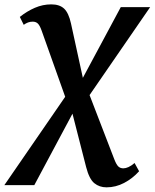

<svg xmlns="http://www.w3.org/2000/svg" viewBox="-81 -587 694 861"><path d="M396.7 253.1Q365 253.1 342.1 234.6Q319.2 216.1 305.3 162.4L239.3 -95.5L216.2 -139.3L105.7 -449.7Q97.6 -472.6 88.8 -481.3Q80 -489.9 65.6 -489.9Q54.5 -489.9 44.7 -486.3Q35 -482.6 25.4 -475.7L7.9 -511.1Q40.2 -536.9 75.6 -552.1Q111 -567.4 149 -567.4Q186 -567.4 206.5 -548.3Q226.9 -529.1 237.3 -481.8L295.3 -216.2L315.1 -175.1L431.6 127.4Q441.1 151.7 449.9 159.8Q458.8 167.9 472.1 167.9Q482.5 167.9 495 162.3Q507.6 156.7 522.5 144L542.8 180.9Q513.2 213.7 475.5 233.4Q437.8 253.1 396.7 253.1ZM-61.4 243.1 225.4 -173.4 276.5 -211.7 460.6 -555H592.3L308 -142.2L254.8 -97.3L72.9 243.1Z"/></svg>

Font: Merriweather Light
Style: Italic
Weight: 300
Italic angle: -7.8°
Designer: Eben Sorkin
Foundry: Eben Sorkin
Version: Version 2.101